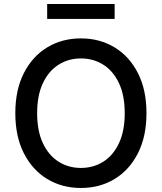

<svg xmlns="http://www.w3.org/2000/svg" viewBox="-20 -929 808 959"><path d="M384.2 9.9Q289.8 9.9 215.7 -35Q141.7 -79.9 99.1 -163.7Q56.5 -247.5 56.5 -363.6Q56.5 -480.1 99.1 -563.7Q141.7 -647.4 215.7 -692.3Q289.8 -737.2 384.2 -737.2Q478.3 -737.2 552.4 -692.3Q626.4 -647.4 669 -563.7Q711.6 -480.1 711.6 -363.6Q711.6 -247.5 669 -163.7Q626.4 -79.9 552.4 -35Q478.3 9.9 384.2 9.9ZM384.2 -90.2Q446.7 -90.2 496.3 -121.6Q545.8 -153.1 574.4 -214.1Q603 -275.2 603 -363.6Q603 -452.4 574.4 -513.3Q545.8 -574.2 496.3 -605.6Q446.7 -637.1 384.2 -637.1Q321.7 -637.1 272.2 -605.6Q222.7 -574.2 194.1 -513.3Q165.5 -452.4 165.5 -363.6Q165.5 -275.2 194.1 -214.1Q222.7 -153.1 272.2 -121.6Q321.7 -90.2 384.2 -90.2ZM552.6 -834.5H215.6V-909.1H552.6Z"/></svg>

Font: Linik Sans Medium
Style: Regular
Weight: 500
Designer: Rasmus Andersson (font), Cristiano Sobral (main changes)
Foundry: rsms
Version: Version 3.018;June 1, 2022;FontCreator 14.0.0.2814 64-bit; t